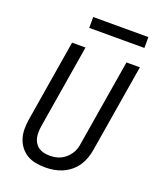

<svg xmlns="http://www.w3.org/2000/svg" viewBox="-166 -1019 932 1128"><g transform="rotate(20 300.0 -455.5)"><path d="M254 8Q223 8 194 2.5Q165 -3 140.5 -17.5Q116 -32 98.5 -55Q81 -78 72.5 -105.5Q64 -133 64 -163.5Q64 -194 69 -225L153 -735H237L151 -213Q148 -194 147.5 -175.5Q147 -157 150.5 -140Q154 -123 163.5 -108Q173 -93 187 -83.5Q201 -74 218.5 -70Q236 -66 255 -66Q272 -66 290 -69Q308 -72 324.5 -80Q341 -88 355 -100.5Q369 -113 380 -129Q391 -145 396.5 -162.5Q402 -180 404 -197L493 -735H577L486 -185Q482 -159 472.5 -132.5Q463 -106 447.5 -83Q432 -60 409 -41.5Q386 -23 360.5 -12Q335 -1 307.5 3.5Q280 8 254 8ZM218 -851V-919H563V-851Z"/></g></svg>

Font: Iosevka Extended Oblique
Style: Regular
Weight: 400
Width: 7
Italic angle: -9°
Monospace: yes
Designer: Belleve Invis
Foundry: Belleve Invis
Version: Version 32.0.1; ttfautohint (v1.8.4)